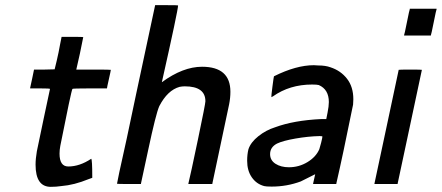

<svg xmlns="http://www.w3.org/2000/svg" viewBox="-20 -714 1714 745"><path d="M177 11Q118 11 118 -75Q118 -98 123 -127Q125 -137 149 -251.5Q173 -366 174 -369Q174 -371 135 -371H97V-373L105 -410L112 -444H152L192 -445L200 -478Q208 -512 213 -541L219 -571H261Q303 -571 303 -570Q303 -569 290 -506L276 -444H343Q410 -444 410 -443Q410 -440 402.5 -407Q395 -374 395 -371H328Q261 -371 261 -369Q256 -360 214 -148Q211 -132 211 -118Q211 -68 245 -68Q289 -68 334 -98Q338 -94 338 -28V-24L324 -19Q268 4 218 8Q198 11 177 11Z M777 -321Q777 -379 697 -379Q687 -379 677 -377Q630 -364 598 -302Q585 -273 555 -132L527 -2V0H480Q434 0 434 -1L443 -46Q453 -90 472 -177.5Q491 -265 508 -348L582 -694H626Q671 -694 671 -693Q671 -675 608 -395Q690 -455 764 -455Q874 -455 874 -358Q874 -334 869 -309Q868 -304 836.5 -155.5Q805 -7 804 -2V0H711V-2Q719 -34 748 -172.5Q777 -311 777 -321Z M1043 -418Q1129 -461 1198 -461Q1200 -461 1206 -460.5Q1212 -460 1215 -460Q1243 -460 1262 -453Q1302 -440 1326.5 -408.5Q1351 -377 1351 -329Q1351 -325 1350.5 -318Q1350 -311 1350 -308Q1310 -110 1285 -2V0H1195V-2L1203 -38Q1152 -12 1147 -10Q1093 10 1034 10Q1012 10 1005 8Q975 0 957 -26Q939 -52 939 -90Q939 -115 944 -135Q953 -162 982.5 -185.5Q1012 -209 1047 -220Q1120 -247 1226 -252H1246L1251 -277Q1256 -302 1256 -318Q1256 -367 1217 -384Q1210 -386 1191 -386Q1104 -386 1039 -340Q1034 -337 1033 -337Q1032 -338 1037 -377Q1042 -416 1043 -418ZM1028 -116Q1028 -92 1049 -78.5Q1070 -65 1101 -65Q1140 -65 1173 -85Q1206 -105 1219 -135Q1221 -140 1226 -160Q1231 -180 1231 -184Q1231 -186 1220 -186Q1176 -185 1127 -176.5Q1078 -168 1055 -157Q1028 -143 1028 -116Z M1548 -578Q1549 -578 1559 -628Q1569 -678 1570 -678V-680H1674V-678Q1673 -678 1663 -628Q1653 -578 1652 -578V-576H1548ZM1523 -2V0H1433V-2Q1434 -7 1480.5 -224.5Q1527 -442 1527 -443Q1527 -444 1572 -444Q1617 -444 1617 -443Q1617 -442 1570.5 -224.5Q1524 -7 1523 -2Z"/></svg>

Font: KaTeX_SansSerif
Style: Italic
Weight: 400
Version: Version 1.1; ttfautohint (v1.3)